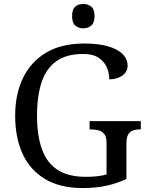

<svg xmlns="http://www.w3.org/2000/svg" viewBox="-20 -945 754 975"><path d="M401 10Q285 10 208.5 -36Q132 -82 94.5 -164.5Q57 -247 57 -358Q57 -466 96.5 -548.5Q136 -631 214 -677.5Q292 -724 407 -724Q481 -724 530 -709.5Q579 -695 603.5 -669.5Q628 -644 628 -612Q628 -580 601 -561Q574 -542 535 -542Q535 -573 522.5 -602.5Q510 -632 481 -651.5Q452 -671 403 -671Q318 -671 266.5 -634.5Q215 -598 191.5 -528Q168 -458 168 -358Q168 -258 192.5 -188.5Q217 -119 271.5 -83Q326 -47 417 -47Q446 -47 473 -50Q500 -53 521 -59V-220Q521 -250 509.5 -264.5Q498 -279 479.5 -283.5Q461 -288 439 -288H435V-330H695V-288H691Q672 -288 656.5 -283Q641 -278 631.5 -263Q622 -248 622 -216V-36Q572 -13 519 -1.5Q466 10 401 10ZM403 -801Q379 -801 362.5 -815Q346 -829 346 -863Q346 -898 362.5 -911.5Q379 -925 403 -925Q426 -925 443 -911.5Q460 -898 460 -863Q460 -829 443 -815Q426 -801 403 -801Z"/></svg>

Font: Noto Serif Bengali
Style: Regular
Weight: 400
Designer: Juan Bruce, Universal Thirst, Indian Type Foundry and the Monotype Design Team.
Foundry: Monotype Imaging Inc.
Version: Version 2.003